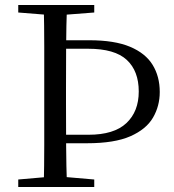

<svg xmlns="http://www.w3.org/2000/svg" viewBox="-20 -748 697 768"><path d="M203 -175V-209H334Q436 -209 485.5 -255.5Q535 -302 535 -382Q535 -464 487 -508.5Q439 -553 333 -553H203V-587H337Q438 -587 500 -561Q562 -535 590.5 -488.5Q619 -442 619 -380Q619 -324 592 -277.5Q565 -231 501.5 -203Q438 -175 328 -175ZM155 0Q157 -84 157 -168Q157 -252 157 -337V-391Q157 -476 157 -560.5Q157 -645 155 -728H248Q245 -645 244.5 -560.5Q244 -476 244 -392V-337Q244 -254 244.5 -169Q245 -84 248 0ZM190 -687 53 -698V-728H357V-698L215 -687ZM53 0V-30L191 -42H218L357 -30V0Z"/></svg>

Font: Noto Serif KR
Style: Regular
Weight: 400
Designer: Ryoko NISHIZUKA  (kana & ideographs); Frank Grießhammer (Latin, Greek & Cyrillic); Wenlong ZHANG  (bopomofo); Sandoll Co
Foundry: Adobe
Version: Version 2.003-H1;hotconv 1.1.1;makeotfexe 2.6.0